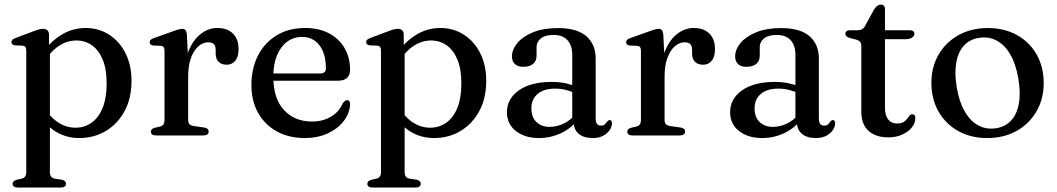

<svg xmlns="http://www.w3.org/2000/svg" viewBox="-20 -606 4731 859"><path d="M199.3 -450.5V-389.6L203.3 -380.8V163.1Q203.3 176.8 208.4 183.8Q213.5 190.9 223.4 192.9L257.5 198.2Q266.6 200.5 271 205Q275.4 209.5 275.4 216.2Q275.4 223.9 269.7 228.4Q264 233 252.1 233H59.2Q47.6 233 42 228.4Q36.5 223.9 36.5 216.2Q36.5 209.8 40.7 205.4Q45 201.1 53.8 198.5L77.4 193.2Q87.3 190.6 92.4 183.8Q97.5 177.1 97.5 163.4V-379Q97.5 -390.5 93.7 -395.6Q89.9 -400.7 81.1 -401.7L47.3 -403.1Q38.6 -404.5 34.9 -408.1Q31.2 -411.8 31.2 -417.6Q31.2 -424.2 35.4 -428.2Q39.7 -432.2 51.1 -436.6L129.3 -466Q144.8 -472 154.8 -474.5Q164.8 -476.9 172.4 -476.9Q186.1 -476.9 192.7 -469.9Q199.3 -462.8 199.3 -450.5ZM178.4 -330.7 161.8 -357.2Q200.3 -415.8 251.6 -448.3Q302.8 -480.8 363.1 -480.8Q422.3 -480.8 468.7 -450.6Q515.1 -420.4 541.8 -367.3Q568.4 -314.1 568.4 -245.4Q568.4 -166.3 537.2 -108.7Q505.9 -51 453 -19.7Q400.1 11.6 335.2 11.6Q275.6 11.6 228.6 -17.7Q181.5 -47.1 153 -101.4L178.1 -127Q204.1 -81.7 240.2 -58.2Q276.3 -34.7 317.7 -34.7Q357.4 -34.7 388.9 -56.5Q420.5 -78.3 438.8 -122.6Q457.1 -166.8 457.1 -233.2Q457.1 -296.7 439.5 -339.2Q421.9 -381.7 391.3 -403.3Q360.8 -424.9 321.6 -424.9Q280.9 -424.9 244.6 -401.3Q208.2 -377.8 178.4 -330.7Z M804.1 -261.3Q804.1 -332.4 825.2 -381.4Q846.2 -430.4 879.9 -455.6Q913.6 -480.8 951.6 -480.8Q997.1 -480.8 1022.2 -455.8Q1047.3 -430.8 1047.3 -386.6Q1047.3 -352 1032.6 -334.2Q1017.9 -316.4 994.5 -316.4Q970.9 -316.4 957.9 -329.6Q944.9 -342.8 944.9 -366.3V-383.4Q944.7 -400.3 936.8 -408.5Q928.8 -416.8 910.6 -416.8Q888.9 -416.8 868.4 -399.6Q847.9 -382.5 834.9 -348.2Q821.8 -313.9 821.8 -261.5ZM816.2 -450.5 821.8 -334.6V-69.9Q821.8 -57.2 827.7 -50.6Q833.6 -43.9 847.7 -41.9L892.6 -35.6Q903.1 -34.1 908.3 -29.6Q913.5 -25.1 913.5 -17Q913.5 -9.1 907.5 -4.6Q901.5 0 890 0H677.7Q666.1 0 660.5 -4.6Q655 -9.1 655 -16.8Q655 -23.2 659.2 -27.6Q663.5 -31.9 672.3 -34.5L695.9 -39.8Q705.8 -42.4 710.9 -49.2Q716 -55.9 716 -69.6V-378.2Q716 -389.7 712.2 -394.8Q708.4 -399.9 699.6 -400.9L665.8 -402.3Q657.1 -403.7 653.4 -407.3Q649.7 -411 649.7 -416.8Q649.7 -423.4 654 -427.8Q658.4 -432.2 669.6 -436L750.4 -464.8Q770.3 -472.2 780.1 -474.6Q789.9 -476.9 795.7 -476.9Q805.2 -476.9 810 -470.9Q814.8 -464.8 816.2 -450.5Z M1546.2 -292.9Q1546.2 -269.6 1532.5 -257.2Q1518.7 -244.9 1492.2 -244.9H1172.3V-277.4H1412.9Q1438 -277.4 1438 -299.5Q1438 -366.1 1409.1 -403.4Q1380.2 -440.8 1331.6 -440.8Q1293.4 -440.8 1264.4 -419.1Q1235.4 -397.4 1219.1 -357.8Q1202.7 -318.1 1202.7 -264.5Q1202.7 -165.1 1250.5 -113.7Q1298.2 -62.3 1375.5 -62.3Q1425 -62.3 1461.5 -84.5Q1497.9 -106.7 1513.1 -143.2Q1519.5 -151.7 1523.9 -154.9Q1528.2 -158 1533.4 -158Q1540.4 -158 1543.5 -152.1Q1546.6 -146.1 1546.3 -137.9Q1543.3 -97 1516.5 -62.9Q1489.7 -28.8 1445 -8.6Q1400.2 11.6 1343.1 11.6Q1272.6 11.6 1218.8 -17.9Q1165 -47.4 1134.9 -100.9Q1104.8 -154.4 1104.8 -226.3Q1104.8 -299.7 1134 -357.1Q1163.2 -414.4 1217.2 -447.6Q1271.2 -480.8 1345.4 -480.8Q1407 -480.8 1452.1 -456.9Q1497.2 -432.9 1521.7 -390.6Q1546.2 -348.3 1546.2 -292.9Z M1786.3 -450.5V-389.6L1790.3 -380.8V163.1Q1790.3 176.8 1795.4 183.8Q1800.5 190.9 1810.4 192.9L1844.5 198.2Q1853.6 200.5 1858 205Q1862.4 209.5 1862.4 216.2Q1862.4 223.9 1856.7 228.4Q1851 233 1839.1 233H1646.2Q1634.6 233 1629 228.4Q1623.5 223.9 1623.5 216.2Q1623.5 209.8 1627.7 205.4Q1632 201.1 1640.8 198.5L1664.4 193.2Q1674.3 190.6 1679.4 183.8Q1684.5 177.1 1684.5 163.4V-379Q1684.5 -390.5 1680.7 -395.6Q1676.9 -400.7 1668.1 -401.7L1634.3 -403.1Q1625.6 -404.5 1621.9 -408.1Q1618.2 -411.8 1618.2 -417.6Q1618.2 -424.2 1622.4 -428.2Q1626.7 -432.2 1638.1 -436.6L1716.3 -466Q1731.8 -472 1741.8 -474.5Q1751.8 -476.9 1759.4 -476.9Q1773.1 -476.9 1779.7 -469.9Q1786.3 -462.8 1786.3 -450.5ZM1765.4 -330.7 1748.8 -357.2Q1787.3 -415.8 1838.6 -448.3Q1889.8 -480.8 1950.1 -480.8Q2009.3 -480.8 2055.7 -450.6Q2102.1 -420.4 2128.8 -367.3Q2155.4 -314.1 2155.4 -245.4Q2155.4 -166.3 2124.2 -108.7Q2092.9 -51 2040 -19.7Q1987.1 11.6 1922.2 11.6Q1862.6 11.6 1815.6 -17.7Q1768.5 -47.1 1740 -101.4L1765.1 -127Q1791.1 -81.7 1827.2 -58.2Q1863.3 -34.7 1904.7 -34.7Q1944.4 -34.7 1975.9 -56.5Q2007.5 -78.3 2025.8 -122.6Q2044.1 -166.8 2044.1 -233.2Q2044.1 -296.7 2026.5 -339.2Q2008.9 -381.7 1978.3 -403.3Q1947.8 -424.9 1908.6 -424.9Q1867.9 -424.9 1831.6 -401.3Q1795.2 -377.8 1765.4 -330.7Z M2546.6 -61.9V-71.9L2540.2 -75.1V-360.3Q2540.2 -403.6 2518.4 -426.7Q2496.6 -449.7 2456.6 -449.7Q2418.7 -449.7 2399.7 -434Q2380.6 -418.3 2380.6 -396.4V-357.2Q2380.6 -332.9 2364.8 -319.9Q2348.9 -307 2320.9 -307Q2296.4 -307 2283.4 -319.6Q2270.5 -332.3 2270.5 -353.6Q2270.5 -384.5 2294.6 -413.6Q2318.8 -442.7 2364.8 -461.6Q2410.8 -480.4 2476.5 -480.4Q2561.8 -480.4 2603.4 -443.8Q2645 -407.1 2645 -345.5V-75Q2645 -58.9 2651.3 -51.5Q2657.5 -44 2668.4 -44Q2680.8 -44 2686.2 -49.7Q2691.6 -55.4 2695.5 -60.8Q2698.1 -64 2700.8 -66.4Q2703.5 -68.7 2707.6 -68.7Q2712.8 -68.7 2715.4 -64.9Q2717.9 -61 2717.9 -54.5Q2717.9 -40 2708.1 -24.8Q2698.2 -9.5 2679.1 1Q2659.9 11.6 2631.5 11.6Q2591.9 11.6 2569.2 -7.3Q2546.6 -26.1 2546.6 -61.9ZM2248 -104.1Q2248 -163.6 2301.1 -201.6Q2354.3 -239.5 2448.6 -239.5Q2482.6 -239.5 2511.1 -233.3Q2539.5 -227 2561.3 -217.1L2553.3 -189.5Q2532.6 -198.2 2510.8 -203.9Q2488.9 -209.5 2463.2 -209.5Q2413.5 -209.5 2385.5 -185.9Q2357.4 -162.3 2357.4 -121.3Q2357.4 -81.2 2380.3 -59.8Q2403.1 -38.4 2438.7 -38.4Q2472.1 -38.4 2503.2 -53.7Q2534.2 -69 2556.6 -97.2L2567.1 -73.4Q2537.4 -32.8 2490.6 -10.6Q2443.8 11.6 2391.5 11.6Q2328.1 11.6 2288 -19.8Q2248 -51.1 2248 -104.1Z M2935.6 -261.3Q2935.6 -332.4 2956.7 -381.4Q2977.7 -430.4 3011.4 -455.6Q3045.1 -480.8 3083.1 -480.8Q3128.6 -480.8 3153.7 -455.8Q3178.8 -430.8 3178.8 -386.6Q3178.8 -352 3164.1 -334.2Q3149.4 -316.4 3126 -316.4Q3102.4 -316.4 3089.4 -329.6Q3076.4 -342.8 3076.4 -366.3V-383.4Q3076.2 -400.3 3068.3 -408.5Q3060.3 -416.8 3042.1 -416.8Q3020.4 -416.8 2999.9 -399.6Q2979.4 -382.5 2966.4 -348.2Q2953.3 -313.9 2953.3 -261.5ZM2947.7 -450.5 2953.3 -334.6V-69.9Q2953.3 -57.2 2959.2 -50.6Q2965.1 -43.9 2979.2 -41.9L3024.1 -35.6Q3034.6 -34.1 3039.8 -29.6Q3045 -25.1 3045 -17Q3045 -9.1 3039 -4.6Q3033 0 3021.5 0H2809.2Q2797.6 0 2792 -4.6Q2786.5 -9.1 2786.5 -16.8Q2786.5 -23.2 2790.7 -27.6Q2795 -31.9 2803.8 -34.5L2827.4 -39.8Q2837.3 -42.4 2842.4 -49.2Q2847.5 -55.9 2847.5 -69.6V-378.2Q2847.5 -389.7 2843.7 -394.8Q2839.9 -399.9 2831.1 -400.9L2797.3 -402.3Q2788.6 -403.7 2784.9 -407.3Q2781.2 -411 2781.2 -416.8Q2781.2 -423.4 2785.5 -427.8Q2789.9 -432.2 2801.1 -436L2881.9 -464.8Q2901.8 -472.2 2911.6 -474.6Q2921.4 -476.9 2927.2 -476.9Q2936.7 -476.9 2941.5 -470.9Q2946.3 -464.8 2947.7 -450.5Z M3545.1 -61.9V-71.9L3538.7 -75.1V-360.3Q3538.7 -403.6 3516.9 -426.7Q3495.1 -449.7 3455.1 -449.7Q3417.2 -449.7 3398.2 -434Q3379.1 -418.3 3379.1 -396.4V-357.2Q3379.1 -332.9 3363.3 -319.9Q3347.4 -307 3319.4 -307Q3294.9 -307 3281.9 -319.6Q3269 -332.3 3269 -353.6Q3269 -384.5 3293.1 -413.6Q3317.3 -442.7 3363.3 -461.6Q3409.3 -480.4 3475 -480.4Q3560.3 -480.4 3601.9 -443.8Q3643.5 -407.1 3643.5 -345.5V-75Q3643.5 -58.9 3649.8 -51.5Q3656 -44 3666.9 -44Q3679.3 -44 3684.7 -49.7Q3690.1 -55.4 3694 -60.8Q3696.6 -64 3699.3 -66.4Q3702 -68.7 3706.1 -68.7Q3711.3 -68.7 3713.9 -64.9Q3716.4 -61 3716.4 -54.5Q3716.4 -40 3706.6 -24.8Q3696.7 -9.5 3677.6 1Q3658.4 11.6 3630 11.6Q3590.4 11.6 3567.7 -7.3Q3545.1 -26.1 3545.1 -61.9ZM3246.5 -104.1Q3246.5 -163.6 3299.6 -201.6Q3352.8 -239.5 3447.1 -239.5Q3481.1 -239.5 3509.6 -233.3Q3538 -227 3559.8 -217.1L3551.8 -189.5Q3531.1 -198.2 3509.2 -203.9Q3487.4 -209.5 3461.7 -209.5Q3412 -209.5 3384 -185.9Q3355.9 -162.3 3355.9 -121.3Q3355.9 -81.2 3378.8 -59.8Q3401.6 -38.4 3437.2 -38.4Q3470.6 -38.4 3501.7 -53.7Q3532.7 -69 3555.1 -97.2L3565.6 -73.4Q3535.9 -32.8 3489.1 -10.6Q3442.3 11.6 3390 11.6Q3326.6 11.6 3286.5 -19.8Q3246.5 -51.1 3246.5 -104.1Z M3810.6 -428.7 3784.4 -435.5Q3771.6 -439.1 3766.8 -443.7Q3762.1 -448.3 3762.1 -454.4Q3762.1 -462.3 3767.6 -466.5Q3773.2 -470.6 3782.7 -470.6H3814.4Q3827.8 -470.6 3836 -474.9Q3844.3 -479.1 3850.7 -490.6L3890.2 -563.2Q3897.7 -574.9 3905.2 -580.2Q3912.7 -585.5 3920.9 -585.5Q3929.7 -585.5 3934.5 -580.1Q3939.3 -574.6 3939.3 -564.7V-124.1Q3939.3 -89.7 3953.6 -71.6Q3967.9 -53.5 3993.2 -53.5Q4011.6 -53.5 4021.9 -59.7Q4032.1 -65.9 4037.9 -74.1Q4043.7 -82.3 4048.9 -88.5Q4054.1 -94.7 4061.9 -94.7Q4068.3 -94.7 4071.8 -90.6Q4075.2 -86.4 4075.2 -77.2Q4075.2 -55.7 4059.7 -36.1Q4044.2 -16.5 4016.8 -4Q3989.4 8.6 3954.2 8.6Q3898.8 8.6 3866.1 -20.2Q3833.5 -48.9 3833.5 -107.1V-399.5Q3833.5 -411.9 3828.4 -418.4Q3823.3 -424.9 3810.6 -428.7ZM3891.8 -430.5V-470.6H4049.4Q4059.8 -470.6 4065.3 -466.7Q4070.8 -462.8 4070.8 -455.1Q4070.8 -444.5 4060.1 -437.5Q4049.4 -430.5 4026.4 -430.5Z M4400 -480.5Q4473.6 -480.5 4529.9 -449.2Q4586.2 -417.8 4617.9 -362.2Q4649.5 -306.6 4649.5 -233.8Q4649.5 -163.4 4617.3 -107.9Q4585.1 -52.3 4528.3 -20.3Q4471.4 11.6 4396.5 11.6Q4322.9 11.6 4266.7 -19.9Q4210.6 -51.5 4178.8 -107.3Q4147 -163 4147 -235.1Q4147 -306.4 4179.2 -361.7Q4211.4 -417 4268.3 -448.8Q4325.1 -480.5 4400 -480.5ZM4435.3 -32.1Q4477.1 -38.1 4503.3 -66.3Q4529.5 -94.4 4538.2 -142.1Q4547 -189.8 4536 -254.3Q4525.1 -319.3 4500.1 -362.2Q4475.2 -405.1 4439.5 -424.2Q4403.9 -443.3 4361.2 -436.8Q4319.4 -430.8 4293.2 -402.6Q4267 -374.5 4258.4 -326.9Q4249.7 -279.3 4260.5 -214.6Q4271.4 -149.8 4296.5 -106.8Q4321.5 -63.8 4357.1 -44.8Q4392.6 -25.8 4435.3 -32.1Z"/></svg>

Font: Fraunces
Style: Regular
Weight: 900
Version: Version 1.000;[b76b70a41]